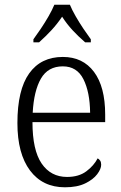

<svg xmlns="http://www.w3.org/2000/svg" viewBox="-20 -786 515 816"><path d="M256 10Q161 10 107.5 -61.5Q54 -133 54 -263Q54 -404 104 -474Q154 -544 247 -544Q332 -544 379.5 -480.5Q427 -417 427 -299V-267H118Q118 -148 157 -91Q196 -34 265 -34Q315 -34 347 -58Q379 -82 395 -113Q401 -110 405.5 -103.5Q410 -97 410 -86Q410 -68 393 -45.5Q376 -23 342 -6.5Q308 10 256 10ZM363 -307Q362 -395 334.5 -449.5Q307 -504 247 -504Q184 -504 154 -452Q124 -400 119 -307ZM122 -619Q136 -638 153.5 -664Q171 -690 186.5 -717Q202 -744 211 -766H277Q286 -744 301.5 -717Q317 -690 334.5 -664Q352 -638 366 -619V-606H342Q312 -632 288 -658Q264 -684 244 -715Q223 -684 199 -658Q175 -632 146 -606H122Z"/></svg>

Font: Noto Serif Hebrew SemiCondensed Light
Style: Regular
Weight: 300
Width: 4
Designer: Monotype Design Team
Foundry: Monotype Imaging Inc.
Version: Version 2.004; ttfautohint (v1.8.4.7-5d5b)